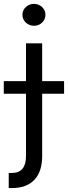

<svg xmlns="http://www.w3.org/2000/svg" viewBox="-58 -770 352 995"><path d="M-38.4 -349.4H76.7V-545.5H160.5V-349.4H274.1V-284.1H160.5V39.8Q160.5 78.1 150.7 108.7Q141 139.2 121.6 160.5Q102.3 181.8 73 193.2Q43.7 204.5 4.3 204.5H-12.8V126.4H2.8Q41.2 126.4 58.9 103.9Q76.7 81.3 76.7 39.8V-284.1H-38.4ZM58.2 -693.2Q58.2 -705.6 63 -715.9Q67.8 -726.2 76.2 -733.8Q84.5 -741.5 95.3 -745.7Q106.2 -750 117.9 -750Q130 -750 140.8 -745.7Q151.6 -741.5 159.8 -733.8Q168 -726.2 172.8 -715.9Q177.6 -705.6 177.6 -693.2Q177.6 -681.1 172.8 -670.6Q168 -660.2 159.8 -652.5Q151.6 -644.9 140.8 -640.6Q130 -636.4 117.9 -636.4Q106.2 -636.4 95.3 -640.6Q84.5 -644.9 76.2 -652.5Q67.8 -660.2 63 -670.6Q58.2 -681.1 58.2 -693.2Z"/></svg>

Font: Inter P
Style: Regular
Weight: 400
Designer: Rasmus Andersson
Foundry: rsms
Version: Version 3.018;git-588b23468